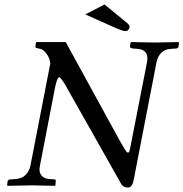

<svg xmlns="http://www.w3.org/2000/svg" viewBox="-20 -837 828 867"><path d="M687 -557.1 583 -21Q576.7 9.8 557.1 9.8Q533.7 9.8 522.9 -14.2L273.9 -455.1Q254.4 -487.8 247.1 -487.8Q237.8 -487.8 228 -439L160.2 -87.9Q158.2 -77.1 158.2 -72.8Q158.2 -54.7 168.9 -42.7Q179.7 -30.8 201.2 -28.8L226.1 -26.9Q232.4 -26.4 231.9 -19L230 0L228 2Q138.2 0 124 0Q104 0 14.2 2L12.2 0L14.2 -18.1Q15.1 -26.4 27.8 -26.9L53.2 -28.8Q80.6 -31.2 96.4 -48.1Q112.3 -64.9 117.2 -87.9L207 -549.8Q206.1 -571.3 190.7 -593.8Q175.3 -616.2 153.8 -618.2Q147.5 -619.1 143.6 -620.8Q139.6 -622.6 140.1 -626L142.1 -645L145 -647H276.9L520 -203.1Q546.4 -156.7 552.2 -150.9Q555.2 -147.9 558.1 -147.9Q562 -147.9 564.5 -154.3Q566.4 -160.6 569.8 -178.2L644 -557.1Q645.5 -564.5 645.5 -572.3Q645.5 -612.3 603 -616.2L579.1 -618.2Q574.7 -618.7 570.6 -620.8Q566.4 -623 566.9 -626L569.8 -645L571.8 -647Q661.6 -645 682.1 -645Q696.3 -645 786.1 -647L788.1 -645L786.1 -626Q785.6 -622.6 782.5 -620.4Q779.3 -618.2 776.9 -618.2L750 -616.2Q723.1 -614.3 707.5 -597.9Q691.9 -581.5 687 -557.1ZM564.9 -715.8Q564.9 -709.5 560.3 -703.1Q555.7 -696.8 545.9 -696.8Q534.7 -696.8 505.9 -709L365.2 -772L452.1 -816.9L554.2 -732.9Q564.9 -723.6 564.9 -715.8Z"/></svg>

Font: Linux Libertine G
Style: Italic
Weight: 400
Italic angle: -12°
Designer: Philipp H. Poll
Foundry: Philipp H. Poll
Version: Version 5.1.3